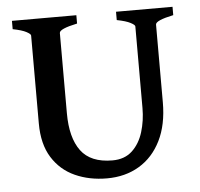

<svg xmlns="http://www.w3.org/2000/svg" viewBox="-46 -613 702 673"><g transform="rotate(-5 305.5 -276.5)"><path d="M585 -536.6Q522 -523.4 522 -508.8V-235.4Q522 -156.7 494.4 -101.1Q466.8 -45.4 417.7 -16.1Q368.7 13.2 304.2 13.2Q242.2 13.2 191.9 -9.5Q141.6 -32.2 112.1 -79.3Q82.5 -126.5 82.5 -199.2V-508.8Q82.5 -514.2 67.4 -522.2Q52.2 -530.3 20 -536.6V-565.9H246.6V-536.6Q183.6 -523.4 183.6 -508.8V-226.6Q183.6 -140.1 217.8 -94Q252 -47.9 328.6 -47.9Q371.6 -47.9 398.2 -72.8Q424.8 -97.7 437 -137.5Q449.2 -177.2 449.2 -221.7V-508.8Q449.2 -514.2 433.8 -522.2Q418.5 -530.3 386.2 -536.6V-565.9H585Z"/></g></svg>

Font: Dai Banna SIL Medium
Style: Regular
Weight: 500
Designer: Victor Gaultney
Foundry: SIL International
Version: Version 4.000